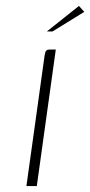

<svg xmlns="http://www.w3.org/2000/svg" viewBox="-20 -627 304 647"><path d="M69 0Q84 -109 99.5 -218.5Q115 -328 130 -438Q132 -445 132.5 -449.5Q133 -454 136.5 -457Q140 -460 147 -460H168L104 0ZM138 -521 246 -607 264 -587 157 -521Z"/></svg>

Font: Genos Thin ExtraLight
Style: Italic
Weight: 250
Italic angle: -8°
Version: Version 1.010